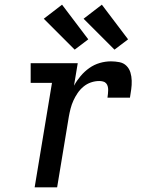

<svg xmlns="http://www.w3.org/2000/svg" viewBox="-20 -800 640 820"><path d="M128 0 202 -446H111V-530H312L296 -434Q308 -456 324.5 -475.5Q341 -495 361.5 -509.5Q382 -524 406 -531Q430 -538 454 -538Q472 -538 490 -534.5Q508 -531 520 -519Q532 -507 537 -490.5Q542 -474 542.5 -455.5Q543 -437 540.5 -419Q538 -401 535 -383H439Q440 -391 441 -399Q442 -407 442 -415.5Q442 -424 440 -431.5Q438 -439 433 -444.5Q428 -450 420 -452Q412 -454 404 -454Q386 -454 368.5 -448Q351 -442 336.5 -430Q322 -418 311.5 -402.5Q301 -387 293.5 -370.5Q286 -354 281.5 -336.5Q277 -319 274 -302L224 0ZM469 -588 337 -720 415 -780 527 -632ZM299 -588 167 -720 245 -780 357 -632Z"/></svg>

Font: Iosevka Curly Slab MdEx
Style: Italic
Weight: 500
Width: 7
Italic angle: -9°
Monospace: yes
Designer: Belleve Invis
Foundry: Belleve Invis
Version: Version 11.0.0; ttfautohint (v1.8.3)